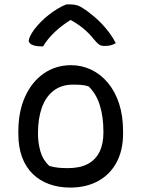

<svg xmlns="http://www.w3.org/2000/svg" viewBox="-20 -838 640 869"><path d="M302 -543Q350 -543 393 -522.5Q436 -502 468.5 -463Q501 -424 519 -369Q537 -314 537 -243V-233Q537 -158 507.5 -103Q478 -48 424 -18.5Q370 11 298 11Q246 11 203 -4.5Q160 -20 128.5 -50.5Q97 -81 80 -126.5Q63 -172 63 -232V-242Q63 -334 94 -401.5Q125 -469 179 -506Q233 -543 302 -543ZM311 -455Q258 -455 222.5 -427.5Q187 -400 169.5 -351Q152 -302 152 -237V-231Q152 -191 163 -152.5Q174 -114 203 -87Q224 -81 243.5 -79Q263 -77 287 -77Q342 -77 377.5 -96Q413 -115 430.5 -151Q448 -187 448 -237V-243Q448 -309 432 -361Q416 -413 381 -447Q366 -452 349 -453.5Q332 -455 311 -455ZM280 -818Q284 -818 288.5 -818Q293 -818 300 -818Q316 -818 330.5 -813.5Q345 -809 372 -790Q388 -778 406 -763Q424 -748 441.5 -729.5Q459 -711 475 -689.5Q491 -668 504 -643Q493 -636 481 -633Q469 -630 453 -630Q438 -630 429 -636Q420 -642 405 -660Q384 -687 355.5 -710.5Q327 -734 276 -761L333 -747H268L323 -762Q266 -729 230 -695Q194 -661 175 -628H169Q149 -628 136 -631.5Q123 -635 116.5 -641Q110 -647 110 -653Q110 -660 116 -673.5Q122 -687 136 -706Q149 -723 165.5 -739.5Q182 -756 201 -771Q220 -786 240 -798Q260 -810 280 -818Z"/></svg>

Font: Recursive Monospace Casual
Style: Regular
Weight: 400
Version: Version 1.047